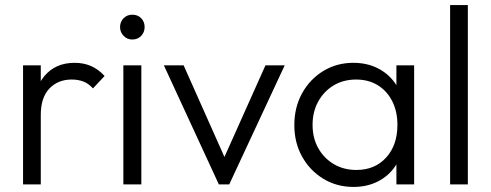

<svg xmlns="http://www.w3.org/2000/svg" viewBox="-20 -728 1938 758"><path d="M71 0V-470H141V0ZM141 -274 112 -287Q112 -376 155.5 -428Q199 -480 275 -480Q310 -480 339 -467.5Q368 -455 393 -428L347 -379Q330 -398 309.5 -406Q289 -414 263 -414Q209 -414 175 -378.5Q141 -343 141 -274Z M467 0V-470H538V0ZM502 -572Q482 -572 468 -586.5Q454 -601 454 -621Q454 -642 468 -656Q482 -670 502 -670Q524 -670 537.5 -656Q551 -642 551 -621Q551 -601 537.5 -586.5Q524 -572 502 -572Z M844 0 627 -470H705L888 -59H844L1028 -470H1104L885 0Z M1376 10Q1309 10 1256 -22.5Q1203 -55 1172.5 -110Q1142 -165 1142 -234Q1142 -304 1172.5 -359.5Q1203 -415 1256 -447.5Q1309 -480 1375 -480Q1429 -480 1471.5 -458.5Q1514 -437 1540.5 -398.5Q1567 -360 1573 -309V-162Q1567 -111 1540.5 -72Q1514 -33 1471.5 -11.5Q1429 10 1376 10ZM1387 -57Q1460 -57 1504.5 -106Q1549 -155 1549 -235Q1549 -288 1528.5 -328.5Q1508 -369 1471.5 -391.5Q1435 -414 1386 -414Q1336 -414 1297.5 -391Q1259 -368 1236.5 -327.5Q1214 -287 1214 -235Q1214 -183 1236.5 -143Q1259 -103 1298 -80Q1337 -57 1387 -57ZM1545 0V-126L1559 -242L1545 -355V-470H1615V0Z M1757 0V-708H1827V0Z"/></svg>

Font: Outfit Thin Light
Style: Regular
Weight: 300
Version: Version 1.100;gftools[0.9.27]